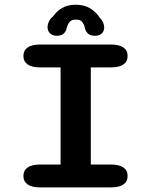

<svg xmlns="http://www.w3.org/2000/svg" viewBox="-20 -812 659 832"><path d="M154 0Q118 0 99.8 -12.8Q81.5 -25.5 81.5 -49.5Q81.5 -73.5 99.8 -86.2Q118 -99 154 -99H242.5V-520H154Q118 -520 99.8 -532.8Q81.5 -545.5 81.5 -569.5Q81.5 -593.5 99.8 -606.2Q118 -619 154 -619H460.5Q497 -619 515 -606.2Q533 -593.5 533 -569.5Q533 -545.5 515 -532.8Q497 -520 460.5 -520H373.5V-99H460.5Q497 -99 515 -86.2Q533 -73.5 533 -49.5Q533 -25.5 515 -12.8Q497 0 460.5 0ZM392.5 -657Q369.5 -657 359.8 -667.8Q350 -678.5 347.5 -692Q345 -704.5 337.2 -715.8Q329.5 -727 309 -727Q288.5 -727 280.5 -715.8Q272.5 -704.5 269.5 -692Q267 -678 257.2 -667.5Q247.5 -657 225 -657Q207.5 -657 196.8 -667.5Q186 -678 186 -694Q186 -705 191.5 -717.8Q197 -730.5 210.5 -741.5Q224.5 -762.5 248.5 -777Q272.5 -791.5 308 -791.5Q346 -791.5 371.8 -775.2Q397.5 -759 411.5 -736Q422.5 -725.5 427 -714Q431.5 -702.5 431.5 -693Q431.5 -677 421.2 -667Q411 -657 392.5 -657Z"/></svg>

Font: Sono ExtraLight Monospace SemiBold
Style: Regular
Weight: 600
Version: Version 2.112